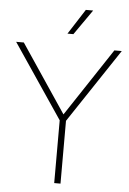

<svg xmlns="http://www.w3.org/2000/svg" viewBox="-72 -989 694 1034"><g transform="rotate(5 275.5 -472.0)"><path d="M261 0V-353.5L270 -326L-9.5 -740H32L287 -360H270L521.5 -740H561.5L286 -326L295 -353.5V0ZM262 -808 349.5 -944H389L294 -808Z"/></g></svg>

Font: Encode Sans SC Thin
Style: Regular
Weight: 250
Designer: Multiple Designers
Foundry: Impallari Type
Version: Version 3.002